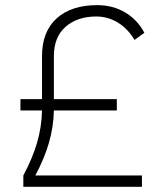

<svg xmlns="http://www.w3.org/2000/svg" viewBox="-20 -723 626 743"><path d="M70.3 0V-43.9Q105.5 -109.9 123.3 -170.2Q141.1 -230.5 142.6 -295.4H59.1V-339.4H142.6V-505.9Q142.6 -600.6 199.2 -651.9Q255.9 -703.1 356.4 -703.1Q416.5 -703.1 464.1 -675Q511.7 -647 538.6 -596.2L500.5 -568.4Q475.1 -611.8 436.3 -635.5Q397.5 -659.2 352.5 -659.2Q279.8 -659.2 234.1 -619.6Q188.5 -580.1 188.5 -505.4V-339.4H432.1V-295.4H188.5Q187 -230.5 169.2 -169.7Q151.4 -108.9 116.7 -43.9H529.3V0Z"/></svg>

Font: Cascadia Mono ExtraLight
Style: Regular
Weight: 200
Monospace: yes
Designer: Aaron Bell
Foundry: Saja Typeworks
Version: Version 2404.023; ttfautohint (v1.8.4)